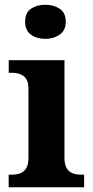

<svg xmlns="http://www.w3.org/2000/svg" viewBox="-20 -790 392 810"><path d="M16.6 0V-53H29Q49.3 -53 65.2 -59Q81.1 -64.9 90.5 -80.3Q100 -95.7 100 -124.1V-416.1Q100 -443.2 90.3 -457.4Q80.5 -471.7 64.6 -477.3Q48.7 -483 29 -483H16.8V-536H252V-123.9Q252 -95.8 261.3 -80.3Q270.5 -64.8 286.9 -58.9Q303.3 -53 323 -53H334.8V0ZM171.4 -626.1Q135.3 -626.1 110.6 -643.9Q86 -661.7 86 -698Q86 -736.5 110.6 -753.2Q135.3 -769.9 171.4 -769.9Q206 -769.9 231.7 -753.2Q257.4 -736.5 257.4 -698Q257.4 -661.7 231.7 -643.9Q206 -626.1 171.4 -626.1Z"/></svg>

Font: Noto Serif Lao
Style: Regular
Weight: 400
Designer: Monotype Design Team
Foundry: Monotype Imaging Inc.
Version: Version 2.003